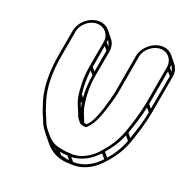

<svg xmlns="http://www.w3.org/2000/svg" viewBox="-130 -718 948 973"><g transform="rotate(20 344.5 -232.0)"><path d="M520 55C554 18 582 -23 602 -78C619 -125 641 -196 651 -252L688 -461C692 -486 686 -508 672 -525L643 -561C630 -577 609 -587 585 -587C536 -587 486 -545 477 -496L441 -290C438 -273 419 -204 414 -190C400 -147 385 -108 360 -85H357C354 -86 350 -86 347 -87C334 -118 320 -146 316 -182C310 -224 308 -276 318 -331L343 -472C347 -497 341 -519 327 -535L298 -571C284 -588 264 -597 239 -597C190 -597 141 -556 132 -507L107 -366C91 -275 92 -189 111 -124L129 -69C135 -56 143 -37 148 -24C157 3 170 16 186 37L215 73C246 109 284 133 355 133C427 138 484 98 520 55ZM299 -507 274 -366C264 -309 265 -256 271 -213C276 -169 297 -138 309 -102C313 -97 318 -90 325 -81C328 -77 336 -74 342 -72L353 -70H363C396 -98 413 -142 428 -188C434 -204 453 -271 456 -290L492 -496C499 -537 541 -572 582 -572C623 -572 651 -537 644 -496L607 -287C597 -233 575 -162 558 -116C538 -63 512 -25 480 11C449 50 392 90 329 82H328C303 82 283 76 262 72C232 62 219 50 199 27C182 6 170 -8 162 -32C157 -46 148 -64 143 -77C138 -94 132 -112 126 -130C107 -192 106 -277 122 -366L147 -507C154 -548 195 -582 236 -582C277 -582 306 -548 299 -507ZM327 -469 306 -349 290 -369 311 -489ZM329 -493 314 -510C315 -515 315 -519 315 -524C322 -515 327 -505 329 -493ZM303 -328C296 -284 294 -242 297 -205L286 -219C281 -256 280 -301 286 -348ZM301 -176C302 -167 303 -159 305 -151C301 -162 296 -173 293 -185ZM673 -458 639 -270 623 -290 656 -478ZM674 -482 659 -499C660 -504 660 -509 660 -514C667 -505 672 -494 674 -482ZM636 -249C627 -200 608 -140 592 -95L574 -117C589 -159 608 -218 619 -269ZM586 -77C568 -30 545 6 516 39L495 14C524 -18 548 -54 567 -100ZM505 51C472 88 422 121 361 118L344 98C403 96 451 63 484 27ZM338 117C322 115 308 110 293 107L280 92C293 95 307 97 323 97ZM259 92C255 89 252 87 249 84C251 85 252 85 254 86Z"/></g></svg>

Font: Blanket
Style: Ugh
Weight: 900
Foundry: Cannot Into Space Fonts
Version: Version 0.9